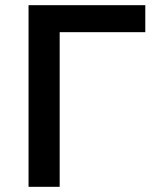

<svg xmlns="http://www.w3.org/2000/svg" viewBox="-20 -720 600 740"><path d="M90 0V-700H540V-596H210V0Z"/></svg>

Font: Golos Text Medium
Style: Regular
Weight: 500
Designer: A.Korolkova, Vitaly Kuzmin
Foundry: ParaType Ltd
Version: Version 2.004